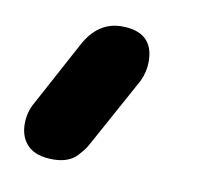

<svg xmlns="http://www.w3.org/2000/svg" viewBox="-46 -819 437 400"><g transform="rotate(10 172.0 -619.0)"><path d="M240.2 -663.1 166 -527.8Q158.7 -514.2 154.1 -506.8Q149.4 -499.5 140.1 -489.5Q130.9 -479.5 118.2 -474.9Q105.5 -470.2 88.9 -470.2Q53.2 -470.2 35.6 -487.3Q18.1 -504.4 18.1 -533.2Q18.1 -558.6 30.8 -580.1L104 -715.8Q132.3 -768.1 182.1 -768.1Q250 -768.1 250 -705.1Q250 -683.6 240.2 -663.1Z"/></g></svg>

Font: BPreplay
Style: Bold Italic
Weight: 700
Italic angle: -6°
Designer: Magenta/George Triantafyllakos
Foundry: Magenta/George Triantafyllakos
Version: Version 1.00